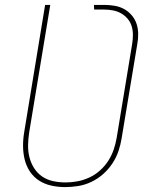

<svg xmlns="http://www.w3.org/2000/svg" viewBox="-20 -755 640 783"><path d="M246 8Q217 8 189.5 2Q162 -4 139.5 -18.5Q117 -33 102 -55.5Q87 -78 80.5 -105Q74 -132 74 -160.5Q74 -189 79 -218L164 -735H185L99 -215Q95 -189 94.5 -163.5Q94 -138 100 -114Q106 -90 119 -69.5Q132 -49 151.5 -35.5Q171 -22 196 -16.5Q221 -11 247 -11Q271 -11 295.5 -15.5Q320 -20 344 -31Q368 -42 388 -60Q408 -78 422 -100Q436 -122 444 -146Q452 -170 456 -194L519 -576Q522 -594 522 -612.5Q522 -631 517 -648Q512 -665 500.5 -678.5Q489 -692 474 -700.5Q459 -709 441 -712.5Q423 -716 405 -716H364L363 -735H405Q426 -735 447 -731.5Q468 -728 485.5 -718.5Q503 -709 516.5 -693.5Q530 -678 536.5 -659Q543 -640 543.5 -618.5Q544 -597 540 -576L476 -191Q472 -165 463 -138.5Q454 -112 438 -88Q422 -64 400.5 -45Q379 -26 353 -13.5Q327 -1 299.5 3.5Q272 8 246 8Z"/></svg>

Font: Iosevka Aile Thin Oblique
Style: Regular
Weight: 100
Italic angle: -9°
Designer: Belleve Invis
Foundry: Belleve Invis
Version: Version 31.1.0; ttfautohint (v1.8.4)